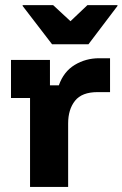

<svg xmlns="http://www.w3.org/2000/svg" viewBox="-20 -736 482 756"><path d="M98.3 0V-350H23.3V-500H176.7V-400H211.7Q230.8 -454.2 274.2 -480.4Q317.5 -506.7 370.8 -506.7H413.3V-373.3H364.2Q302.5 -373.3 275.4 -339.2Q248.3 -305 248.3 -250V0ZM185 -561.7 69.2 -712.5V-715.8H189.2L257.5 -652.5L324.2 -715.8H442.5V-712.5L328.3 -561.7Z"/></svg>

Font: Funnel Display ExtraBold
Style: Regular
Weight: 800
Designer: NORD ID, Kristian Moeller
Foundry: Dicotype
Version: Version 1.000